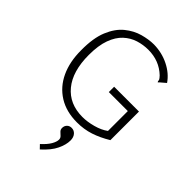

<svg xmlns="http://www.w3.org/2000/svg" viewBox="-260 -738 1121 1121"><g transform="rotate(45 300.0 -177.5)"><path d="M331 10Q242 10 179 -29.5Q116 -69 83 -139.5Q50 -210 50 -305Q49 -405 75.5 -469Q102 -533 145 -568Q188 -603 236.5 -616.5Q285 -630 327 -630Q394 -629 451 -600.5Q508 -572 540 -525L506 -496L499 -489L495 -495Q496 -502 492.5 -508Q489 -514 478 -526Q416 -585 326 -585Q284 -585 244 -572.5Q204 -560 171.5 -530Q139 -500 120 -448Q101 -396 101 -318Q101 -183 162 -109Q223 -35 331 -35Q371 -35 417 -47.5Q463 -60 494 -83V-247H337V-291H542V-55Q489 -23 438.5 -6.5Q388 10 331 10ZM289 275 267 252Q299 223 313.5 198Q328 173 328 155Q328 142 319 133.5Q310 125 301 116.5Q292 108 292 94Q292 77 303 65.5Q314 54 332 54Q352 54 365.5 69.5Q379 85 379 111Q379 146 359 188Q339 230 289 275Z"/></g></svg>

Font: Inconsolata Expanded Light
Style: Regular
Weight: 300
Width: 7
Monospace: yes
Designer: Raph Levien, Cyreal, Brenton Simpson
Foundry: Raph Levien, Cyreal, Google
Version: Version 3.001; ttfautohint (v1.8.2.53-6de2)